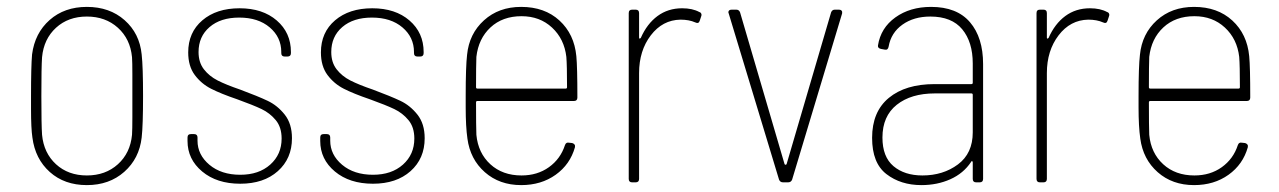

<svg xmlns="http://www.w3.org/2000/svg" viewBox="-20 -529 3711 557"><path d="M74 -130Q70 -156 70 -213V-251Q70 -336 73 -371Q81 -433 124 -471Q167 -509 232 -509Q298 -509 341.5 -470.5Q385 -432 391 -371Q395 -335 395 -251Q395 -165 391 -130Q384 -69 340.5 -30.5Q297 8 232 8Q167 8 124.5 -30Q82 -68 74 -130ZM363 -138Q364 -153 364 -189V-250V-313Q364 -349 363 -363Q358 -416 322 -448.5Q286 -481 232 -481Q178 -481 142.5 -448.5Q107 -416 102 -363Q100 -334 100 -250Q100 -167 102 -138Q107 -85 142.5 -52.5Q178 -20 232 -20Q286 -20 322 -52.5Q358 -85 363 -138Z M524 -120V-130Q524 -140 534 -140H543Q553 -140 553 -130V-121Q553 -80 587.5 -51Q622 -22 677 -22Q731 -22 764 -51.5Q797 -81 797 -127Q797 -160 780 -180.5Q763 -201 739 -212.5Q715 -224 668 -241Q621 -257 592.5 -271.5Q564 -286 545 -311.5Q526 -337 526 -377Q526 -435 567 -470Q608 -505 675 -505Q742 -505 783 -469.5Q824 -434 824 -378V-375Q824 -365 814 -365H806Q796 -365 796 -375V-378Q796 -421 762.5 -449.5Q729 -478 674 -478Q620 -478 588 -450.5Q556 -423 556 -378Q556 -348 571.5 -328Q587 -308 611.5 -295.5Q636 -283 677 -269Q728 -250 756.5 -236.5Q785 -223 806 -196.5Q827 -170 827 -128Q827 -69 786 -32.5Q745 4 677 4Q609 4 566.5 -31.5Q524 -67 524 -120Z M909 -120V-130Q909 -140 919 -140H928Q938 -140 938 -130V-121Q938 -80 972.5 -51Q1007 -22 1062 -22Q1116 -22 1149 -51.5Q1182 -81 1182 -127Q1182 -160 1165 -180.5Q1148 -201 1124 -212.5Q1100 -224 1053 -241Q1006 -257 977.5 -271.5Q949 -286 930 -311.5Q911 -337 911 -377Q911 -435 952 -470Q993 -505 1060 -505Q1127 -505 1168 -469.5Q1209 -434 1209 -378V-375Q1209 -365 1199 -365H1191Q1181 -365 1181 -375V-378Q1181 -421 1147.5 -449.5Q1114 -478 1059 -478Q1005 -478 973 -450.5Q941 -423 941 -378Q941 -348 956.5 -328Q972 -308 996.5 -295.5Q1021 -283 1062 -269Q1113 -250 1141.5 -236.5Q1170 -223 1191 -196.5Q1212 -170 1212 -128Q1212 -69 1171 -32.5Q1130 4 1062 4Q994 4 951.5 -31.5Q909 -67 909 -120Z M1619 -108Q1622 -117 1631 -115L1640 -114Q1644 -113 1646.5 -110Q1649 -107 1648 -102Q1634 -52 1592 -22Q1550 8 1492 8Q1429 8 1386.5 -29.5Q1344 -67 1336 -127Q1331 -162 1331 -217V-251Q1331 -336 1335 -370Q1341 -431 1384 -470Q1427 -509 1492 -509Q1560 -509 1603 -469.5Q1646 -430 1652 -366Q1655 -335 1655 -246Q1655 -236 1645 -236H1365Q1361 -236 1361 -232Q1361 -162 1362 -138Q1367 -85 1402.5 -52.5Q1438 -20 1493 -20Q1539 -20 1572.5 -44Q1606 -68 1619 -108ZM1362 -364Q1361 -339 1361 -276Q1361 -272 1365 -272H1621Q1625 -272 1625 -276Q1625 -339 1623 -364Q1617 -416 1581.5 -449Q1546 -482 1493 -482Q1438 -482 1403 -449.5Q1368 -417 1362 -364Z M2009 -494Q2013 -493 2014.5 -489Q2016 -485 2014 -481L2010 -469Q2007 -459 1997 -464Q1979 -472 1954 -472Q1902 -471 1868 -426.5Q1834 -382 1834 -317V-10Q1834 0 1824 0H1814Q1804 0 1804 -10V-491Q1804 -501 1814 -501H1824Q1834 -501 1834 -491V-420Q1834 -417 1835.5 -417Q1837 -417 1839 -419Q1857 -460 1887.5 -482.5Q1918 -505 1959 -505Q1989 -505 2009 -494Z M2240 -8 2094 -490 2093 -493Q2093 -501 2103 -501H2116Q2124 -501 2127 -493L2256 -53Q2257 -51 2259 -51Q2261 -51 2262 -53L2391 -493Q2394 -501 2402 -501H2414Q2419 -501 2421.5 -498Q2424 -495 2423 -490L2278 -8Q2275 0 2266 0H2252Q2243 0 2240 -8Z M2832 -343V-10Q2832 0 2822 0H2812Q2802 0 2802 -10V-58Q2802 -61 2800 -61.5Q2798 -62 2797 -59Q2775 -26 2737 -9Q2699 8 2653 8Q2593 8 2551.5 -24Q2510 -56 2510 -129Q2510 -205 2558.5 -245Q2607 -285 2691 -285H2798Q2802 -285 2802 -289V-345Q2802 -407 2771.5 -444Q2741 -481 2679 -481Q2631 -481 2598 -457.5Q2565 -434 2558 -394Q2556 -383 2547 -385L2536 -387Q2526 -389 2527 -397Q2535 -448 2577.5 -478.5Q2620 -509 2681 -509Q2756 -509 2794 -464.5Q2832 -420 2832 -343ZM2802 -145V-254Q2802 -258 2798 -258H2692Q2623 -258 2581.5 -225Q2540 -192 2540 -130Q2540 -74 2572 -47Q2604 -20 2656 -20Q2716 -20 2759 -52Q2802 -84 2802 -145Z M3192 -494Q3196 -493 3197.5 -489Q3199 -485 3197 -481L3193 -469Q3190 -459 3180 -464Q3162 -472 3137 -472Q3085 -471 3051 -426.5Q3017 -382 3017 -317V-10Q3017 0 3007 0H2997Q2987 0 2987 -10V-491Q2987 -501 2997 -501H3007Q3017 -501 3017 -491V-420Q3017 -417 3018.5 -417Q3020 -417 3022 -419Q3040 -460 3070.5 -482.5Q3101 -505 3142 -505Q3172 -505 3192 -494Z M3571 -108Q3574 -117 3583 -115L3592 -114Q3596 -113 3598.5 -110Q3601 -107 3600 -102Q3586 -52 3544 -22Q3502 8 3444 8Q3381 8 3338.5 -29.5Q3296 -67 3288 -127Q3283 -162 3283 -217V-251Q3283 -336 3287 -370Q3293 -431 3336 -470Q3379 -509 3444 -509Q3512 -509 3555 -469.5Q3598 -430 3604 -366Q3607 -335 3607 -246Q3607 -236 3597 -236H3317Q3313 -236 3313 -232Q3313 -162 3314 -138Q3319 -85 3354.5 -52.5Q3390 -20 3445 -20Q3491 -20 3524.5 -44Q3558 -68 3571 -108ZM3314 -364Q3313 -339 3313 -276Q3313 -272 3317 -272H3573Q3577 -272 3577 -276Q3577 -339 3575 -364Q3569 -416 3533.5 -449Q3498 -482 3445 -482Q3390 -482 3355 -449.5Q3320 -417 3314 -364Z"/></svg>

Font: Barlow Semi Condensed Thin
Style: Regular
Weight: 250
Width: 4
Designer: Jeremy Tribby
Foundry: Tribby Type
Version: Version 1.408